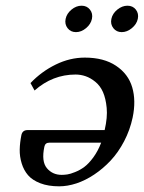

<svg xmlns="http://www.w3.org/2000/svg" viewBox="-20 -639 502 670"><path d="M215.8 -540.8Q205.1 -554.7 209 -573.2Q212.9 -591.8 229.5 -605.5Q246.1 -619.1 264.6 -619.1Q283.2 -619.1 293.9 -605.5Q304.7 -591.8 300.8 -573.2Q296.9 -554.7 280.3 -540.8Q263.7 -526.9 245.1 -526.9Q226.6 -526.9 215.8 -540.8ZM375.5 -540.8Q364.7 -554.7 368.7 -573.2Q372.6 -591.8 389.4 -605.5Q406.2 -619.1 424.8 -619.1Q443.4 -619.1 454.1 -605.5Q464.8 -591.8 460.9 -573.2Q457 -554.7 440.2 -540.8Q423.3 -526.9 404.8 -526.9Q386.2 -526.9 375.5 -540.8ZM333 -141.1H151.9Q137.7 -141.1 134.8 -127Q124 -75.7 143.6 -52.2Q163.1 -28.8 195.3 -28.8Q204.6 -28.8 214.8 -30.3Q225.1 -31.7 242.2 -38.6Q259.3 -45.4 274.4 -56.6Q289.6 -67.9 305.7 -89.8Q321.8 -111.8 333 -141.1ZM100.6 -323.2 86.4 -349.1Q125 -389.6 174.6 -413.8Q224.1 -438 275.9 -438Q342.3 -438 385 -409.4Q427.7 -380.9 441.4 -334.2Q455.1 -287.6 442.9 -229Q433.6 -185.1 413.1 -146Q392.6 -106.9 366 -78.6Q339.4 -50.3 308.6 -29.8Q277.8 -9.3 246.6 1Q215.3 11.2 186.5 11.2Q148.4 11.2 120.6 0.5Q92.8 -10.3 77.9 -27.6Q63 -44.9 55.7 -68.8Q48.3 -92.8 48.8 -116.9Q49.3 -141.1 54.7 -168Q58.6 -185.1 76.2 -185.1H345.2Q355.5 -229.5 352.3 -262.5Q349.1 -295.4 339.4 -317.6Q329.6 -339.8 312.7 -353.5Q295.9 -367.2 278.8 -373Q261.7 -378.9 243.7 -378.9Q163.6 -378.9 100.6 -323.2Z"/></svg>

Font: Linux Biolinum G
Style: Italic
Weight: 400
Italic angle: -12°
Designer: Philipp H. Poll
Foundry: Philipp H. Poll
Version: Version 0.5.1